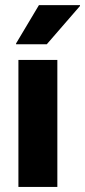

<svg xmlns="http://www.w3.org/2000/svg" viewBox="-20 -736 335 756"><path d="M52.5 0V-500H205.8V0ZM43.3 -561.7V-565L133.3 -715.8H295V-712.5L164.2 -561.7Z"/></svg>

Font: Funnel Display Light ExtraBold
Style: Regular
Weight: 800
Version: Version 1.000